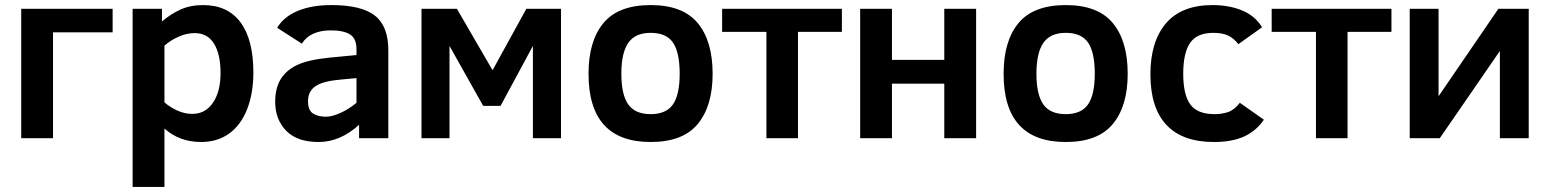

<svg xmlns="http://www.w3.org/2000/svg" viewBox="-20 -547 6130 760"><path d="M64 -512.2H425.8V-418.9H189.9V0H64Z M982.9 -259.8Q982.9 -177.2 958 -114.3Q933.1 -51.3 886.7 -18.1Q840.3 15.1 775.9 15.1Q690.9 15.1 630.9 -38.1V192.9H504.9V-512.2H621.1V-461.9Q656.2 -492.2 695.1 -509.5Q733.9 -526.9 784.2 -526.9Q881.3 -526.9 932.1 -458.5Q982.9 -390.1 982.9 -259.8ZM853 -257.8Q853 -332.5 827.1 -374.3Q801.3 -416 750 -416Q719.2 -416 686.8 -401.6Q654.3 -387.2 630.9 -366.2V-142.1Q650.9 -124 680.4 -110.1Q710 -96.2 741.2 -96.2Q793 -96.2 823 -140.4Q853 -184.6 853 -257.8Z M1401.4 0V-53.2Q1326.7 15.1 1241.2 15.1Q1156.2 15.1 1112.8 -29.5Q1069.3 -74.2 1069.3 -144Q1069.3 -198.7 1091.6 -234.4Q1113.8 -270 1157.5 -290.3Q1201.2 -310.5 1283.2 -318.8L1391.1 -329.1V-352.1Q1391.1 -395 1365.2 -410.9Q1339.4 -426.8 1289.6 -426.8Q1248.5 -426.8 1219 -413.1Q1189.5 -399.4 1175.3 -374L1077.1 -437Q1103 -480.5 1158.2 -503.7Q1213.4 -526.9 1291.5 -526.9Q1411.1 -526.9 1464.1 -485.1Q1517.1 -443.4 1517.1 -348.1V0ZM1391.1 -237.8 1327.1 -231.9Q1259.3 -226.1 1229.2 -206.1Q1199.2 -186 1199.2 -146Q1199.2 -110.8 1218.8 -97.9Q1238.3 -85 1270.5 -85Q1293.5 -85 1326.4 -99.4Q1359.4 -113.8 1391.1 -140.1Z M2200.7 0H2089.4V-365.2L1961.4 -127.9H1892.6L1759.3 -365.2V0H1648.4V-512.2H1788.6L1929.7 -269L2063.5 -512.2H2200.7Z M2800.8 -254.9Q2800.8 -127 2741.7 -55.9Q2682.6 15.1 2555.7 15.1Q2309.6 15.1 2309.6 -254.9Q2309.6 -384.8 2368.7 -455.8Q2427.7 -526.9 2555.7 -526.9Q2682.6 -526.9 2741.7 -455.8Q2800.8 -384.8 2800.8 -254.9ZM2670.4 -254.9Q2670.4 -339.4 2644 -378.2Q2617.7 -417 2555.7 -417Q2494.1 -417 2466.8 -377.2Q2439.5 -337.4 2439.5 -254.9Q2439.5 -172.9 2466.6 -134Q2493.7 -95.2 2555.7 -95.2Q2616.7 -95.2 2643.6 -133.5Q2670.4 -171.9 2670.4 -254.9Z M3312.5 -420.9H3138.7V0H3013.7V-420.9H2838.4V-512.2H3312.5Z M3843.8 0H3717.8V-215.8H3510.7V0H3384.8V-512.2H3510.7V-310.1H3717.8V-512.2H3843.8Z M4443.8 -254.9Q4443.8 -127 4384.8 -55.9Q4325.7 15.1 4198.7 15.1Q3952.6 15.1 3952.6 -254.9Q3952.6 -384.8 4011.7 -455.8Q4070.8 -526.9 4198.7 -526.9Q4325.7 -526.9 4384.8 -455.8Q4443.8 -384.8 4443.8 -254.9ZM4313.5 -254.9Q4313.5 -339.4 4287.1 -378.2Q4260.7 -417 4198.7 -417Q4137.2 -417 4109.9 -377.2Q4082.5 -337.4 4082.5 -254.9Q4082.5 -172.9 4109.6 -134Q4136.7 -95.2 4198.7 -95.2Q4259.8 -95.2 4286.6 -133.5Q4313.5 -171.9 4313.5 -254.9Z M4982.9 -73.2Q4953.6 -29.8 4905.8 -7.3Q4857.9 15.1 4784.7 15.1Q4660.6 15.1 4597.2 -52.5Q4533.7 -120.1 4533.7 -252.9Q4533.7 -382.3 4595.2 -454.6Q4656.7 -526.9 4779.8 -526.9Q4845.7 -526.9 4897.2 -505.4Q4948.7 -483.9 4975.6 -439L4881.8 -372.1Q4864.7 -395 4841.8 -406Q4818.8 -417 4782.7 -417Q4718.3 -417 4690.9 -377.4Q4663.6 -337.9 4663.6 -254.9Q4663.6 -171.9 4691.7 -133.5Q4719.7 -95.2 4787.6 -95.2Q4816.9 -95.2 4841.3 -103.5Q4865.7 -111.8 4887.7 -140.1Z M5487.8 -420.9H5314V0H5189V-420.9H5013.7V-512.2H5487.8Z M5679.2 0H5560.1V-512.2H5674.3V-166L5911.1 -512.2H6031.2V0H5917V-345.2Z"/></svg>

Font: Clear Sans
Style: Bold
Weight: 700
Foundry: Intel Corporation
Version: Version 1.00